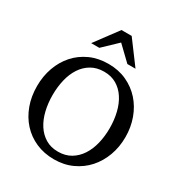

<svg xmlns="http://www.w3.org/2000/svg" viewBox="-211 -1064 1154 1227"><g transform="rotate(30 365.5 -450.0)"><path d="M576.2 -334Q576.2 -395 563 -449Q549.8 -502.9 523.4 -543.2Q497.1 -583.5 457.8 -606.7Q418.5 -629.9 366.2 -629.9Q312 -629.9 272 -606.4Q231.9 -583 205.6 -542.7Q179.2 -502.4 166.5 -449Q153.8 -395.5 153.8 -335.9Q153.8 -275.9 166.7 -221.9Q179.7 -168 205.8 -127.4Q231.9 -86.9 271.2 -63Q310.5 -39.1 363.8 -39.1Q418 -39.1 457.8 -63Q497.6 -86.9 523.9 -127.2Q550.3 -167.5 563.2 -220.9Q576.2 -274.4 576.2 -334ZM691.9 -335Q691.9 -262.2 668.5 -198.2Q645 -134.3 602.3 -86.7Q559.6 -39.1 499.5 -11.5Q439.5 16.1 366.2 16.1Q292.5 16.1 232.2 -10.5Q171.9 -37.1 128.9 -84.5Q85.9 -131.8 62.5 -196Q39.1 -260.3 39.1 -335.9Q39.1 -409.2 62 -473.1Q85 -537.1 127.4 -584.7Q169.9 -632.3 230.2 -659.7Q290.5 -687 365.2 -687Q439.5 -687 499.8 -659.2Q560.1 -631.3 602.8 -583.5Q645.5 -535.6 668.7 -471.7Q691.9 -407.7 691.9 -335ZM468.8 -746.1 365.7 -845.2 261.7 -746.1H201.7L327.6 -915.5H402.8L528.8 -746.1Z"/></g></svg>

Font: Charis SIL Afr
Style: Regular
Weight: 400
Foundry: SIL International
Version: Version 5.000